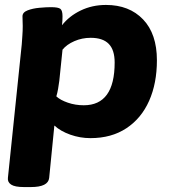

<svg xmlns="http://www.w3.org/2000/svg" viewBox="-20 -551 685 777"><path d="M77 206Q40 206 25 196Q10 186 12 169L68 -371Q69 -387 70.5 -406.5Q72 -426 72 -446Q72 -455 71.5 -464.5Q71 -474 71 -485Q71 -501 91.5 -509Q112 -517 139.5 -519.5Q167 -522 186 -522Q216 -522 224.5 -515Q233 -508 233 -485Q233 -467 231 -449Q260 -486 306.5 -508.5Q353 -531 409 -531Q503 -531 559 -472.5Q615 -414 615 -307Q615 -214 583.5 -143Q552 -72 491.5 -32Q431 8 346 8Q304 8 264.5 -6Q225 -20 200 -43L179 169Q175 206 105 206ZM319 -125Q444 -125 444 -298Q444 -349 420 -373.5Q396 -398 347 -398Q312 -398 281 -384.5Q250 -371 233 -350L220 -224Q218 -208 215 -191Q212 -174 208 -161Q224 -146 254.5 -135.5Q285 -125 319 -125Z"/></svg>

Font: Asap Semi Expanded Semi Expanded ExtraBold
Style: Italic
Weight: 800
Width: 6
Italic angle: -6°
Designer: Pablo Cosgaya
Foundry: Omnibus-Type
Version: Version 3.001; ttfautohint (v1.8.4.7-5d5b)